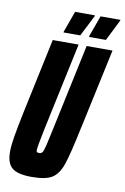

<svg xmlns="http://www.w3.org/2000/svg" viewBox="-94 -902 628 965"><g transform="rotate(10 220.0 -419.5)"><path d="M9 -97Q9 -130 16.5 -174.5Q24 -219 41 -302L123 -688H255L160 -242Q140 -146 140 -129Q140 -121 143.5 -119Q147 -117 155 -117Q165 -117 170.5 -124.5Q176 -132 183.5 -162.5Q191 -193 201 -242L296 -688H428L345 -301L340 -279Q311 -140 293 -87Q275 -34 242.5 -13Q210 8 138 8Q66 8 37.5 -16Q9 -40 9 -97ZM170 -735V-739L209 -847H310V-843L255 -735ZM300 -735V-739L339 -847H440V-843L386 -735Z"/></g></svg>

Font: Saira Ultra Condensed Black
Style: Italic
Weight: 900
Width: 1
Italic angle: -12°
Designer: Hector Gatti with collaboration of the Omnibus-Type team
Foundry: Omnibus-Type
Version: Version 1.001; ttfautohint (v1.8)